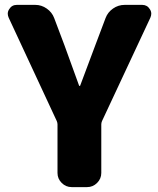

<svg xmlns="http://www.w3.org/2000/svg" viewBox="-20 -764 647 784"><path d="M272.5 0Q249 0 231.9 -17.1Q214.8 -34.2 214.8 -57.6V-255.9Q214.8 -262.7 211.9 -269.5L15.6 -691.4Q11.7 -700.2 11.7 -708Q11.7 -717.8 17.6 -726.6Q28.3 -744.1 48.8 -744.1H124Q149.4 -744.1 170.9 -729Q192.4 -713.9 201.2 -690.4L243.2 -579.1Q251 -556.6 302.7 -415Q302.7 -413.1 305.2 -413.1Q307.6 -413.1 307.6 -415Q314.5 -432.6 369.1 -579.1L411.1 -690.4Q419.9 -713.9 441.4 -729Q462.9 -744.1 489.3 -744.1H560.5Q581.1 -744.1 591.8 -726.6Q597.7 -717.8 597.7 -708Q597.7 -700.2 593.8 -691.4L396.5 -269.5Q393.6 -262.7 393.6 -255.9V-57.6Q393.6 -34.2 376.5 -17.1Q359.4 0 335.9 0Z"/></svg>

Font: Gen Jyuu Gothic Heavy
Style: Bold
Weight: 900
Designer: [Source Han Sans]
Ryoko NISHIZUKA  (kana & ideographs); Paul D. Hunt (Latin, Greek & Cyrillic); Wenlong ZHANG  (bopomofo
Version: Version 1.002.20150607